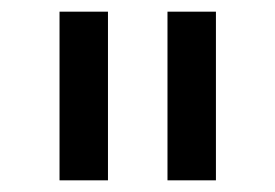

<svg xmlns="http://www.w3.org/2000/svg" viewBox="-20 -760 472 329"><path d="M82 -451V-740H165V-451ZM267 -451V-740H350V-451Z"/></svg>

Font: IBM Plex Sans Thai Looped Text
Style: Regular
Weight: 450
Designer: Mike Abbink, Paul van der Laan, Pieter van Rosmalen, Ben Mitchell, Mark Frömberg
Foundry: Bold Monday
Version: Version 1.1